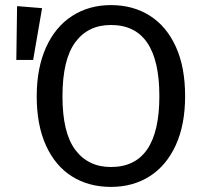

<svg xmlns="http://www.w3.org/2000/svg" viewBox="-20 -721 801 753"><path d="M706 -344Q706 -232 669.5 -152Q633 -72 567.5 -30Q502 12 415 12Q328 12 262.5 -29Q197 -70 160.5 -150Q124 -230 124 -343Q124 -454 160.5 -535Q197 -616 263 -658.5Q329 -701 415 -701Q502 -701 567.5 -659.5Q633 -618 669.5 -538Q706 -458 706 -344ZM225 -343Q225 -200 275.5 -133Q326 -66 415 -66Q605 -66 605 -344Q605 -623 415 -623Q325 -623 275 -555Q225 -487 225 -343ZM145 -689 110 -486H44L47 -697Z"/></svg>

Font: Fira Sans
Style: Regular
Weight: 400
Designer: bBox Type GmbH & Carrois Corporate GbR & Edenspiekermann AG
Foundry: bBox Type GmbH & Carrois Corporate GbR & Edenspiekermann AG
Version: Version 4.301